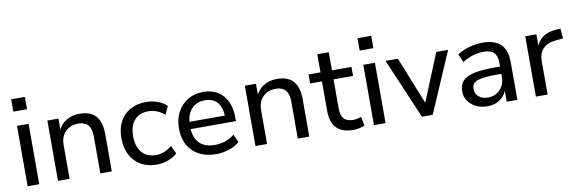

<svg xmlns="http://www.w3.org/2000/svg" viewBox="-51 -1114 4600 1532"><g transform="rotate(-10 2249.0 -348.5)"><path d="M67 -606V-706H178V-606ZM76 0V-489H170V0Z M322 0V-489H412V-383H404Q426 -439 473.5 -468.5Q521 -498 582 -498Q641 -498 680 -477Q719 -456 738.5 -412Q758 -368 758 -302V0H665V-297Q665 -339 654 -367Q643 -395 619 -408.5Q595 -422 558 -422Q516 -422 483.5 -403.5Q451 -385 433.5 -352Q416 -319 416 -276V0Z M1123 9Q1048 9 993.5 -22.5Q939 -54 909 -112Q879 -170 879 -247Q879 -325 909 -381Q939 -437 993.5 -467.5Q1048 -498 1123 -498Q1170 -498 1215 -482Q1260 -466 1289 -437L1258 -370Q1230 -396 1195.5 -409Q1161 -422 1130 -422Q1056 -422 1015 -376.5Q974 -331 974 -246Q974 -162 1015 -114.5Q1056 -67 1129 -67Q1161 -67 1195.5 -80Q1230 -93 1258 -119L1289 -52Q1260 -24 1214.5 -7.5Q1169 9 1123 9Z M1604 9Q1524 9 1466 -21.5Q1408 -52 1376.5 -108.5Q1345 -165 1345 -244Q1345 -319 1375.5 -376Q1406 -433 1460 -465.5Q1514 -498 1585 -498Q1653 -498 1701.5 -468.5Q1750 -439 1776.5 -384.5Q1803 -330 1803 -255V-223H1417V-282H1740L1724 -267Q1724 -345 1689 -387.5Q1654 -430 1587 -430Q1539 -430 1505 -408Q1471 -386 1453 -346.5Q1435 -307 1435 -253V-246Q1435 -186 1454.5 -146Q1474 -106 1512 -85.5Q1550 -65 1604 -65Q1647 -65 1687.5 -77.5Q1728 -90 1764 -120L1794 -55Q1760 -25 1708 -8Q1656 9 1604 9Z M1922 0V-489H2012V-383H2004Q2026 -439 2073.5 -468.5Q2121 -498 2182 -498Q2241 -498 2280 -477Q2319 -456 2338.5 -412Q2358 -368 2358 -302V0H2265V-297Q2265 -339 2254 -367Q2243 -395 2219 -408.5Q2195 -422 2158 -422Q2116 -422 2083.5 -403.5Q2051 -385 2033.5 -352Q2016 -319 2016 -276V0Z M2714 9Q2624 9 2579 -38Q2534 -85 2534 -173V-416H2438V-489H2535V-636H2628V-489H2786V-416H2628V-180Q2628 -125 2651.5 -97.5Q2675 -70 2727 -70Q2744 -70 2760.5 -74Q2777 -78 2792 -82L2807 -12Q2791 -2 2765 3.5Q2739 9 2714 9Z M2873 -606V-706H2984V-606ZM2882 0V-489H2976V0Z M3271 0 3062 -489H3162L3327 -78H3305L3473 -489H3569L3358 0Z M3801 9Q3750 9 3709.5 -11Q3669 -31 3645.5 -65Q3622 -99 3622 -141Q3622 -196 3651 -227.5Q3680 -259 3744 -272.5Q3808 -286 3916 -286H3968V-227H3918Q3861 -227 3822 -223Q3783 -219 3759.5 -210Q3736 -201 3725.5 -185.5Q3715 -170 3715 -146Q3715 -107 3743 -83Q3771 -59 3819 -59Q3858 -59 3888.5 -78Q3919 -97 3936.5 -128.5Q3954 -160 3954 -200V-314Q3954 -373 3928 -399Q3902 -425 3844 -425Q3801 -425 3759 -412.5Q3717 -400 3672 -372L3643 -439Q3670 -457 3704 -470.5Q3738 -484 3775.5 -491Q3813 -498 3848 -498Q3913 -498 3956.5 -477.5Q4000 -457 4022 -414.5Q4044 -372 4044 -305V0H3958V-110H3965Q3955 -74 3932.5 -47.5Q3910 -21 3877 -6Q3844 9 3801 9Z M4194 0V-489H4284V-373H4276Q4293 -432 4335.5 -463Q4378 -494 4446 -498L4481 -501L4488 -420L4427 -414Q4360 -408 4324.5 -371Q4289 -334 4289 -273V0Z"/></g></svg>

Font: Nunito Sans 12pt ExtraLight 11pt Medium
Style: Regular
Weight: 500
Version: Version 3.101;gftools[0.9.27]